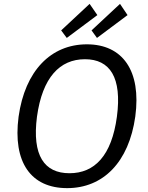

<svg xmlns="http://www.w3.org/2000/svg" viewBox="-20 -962 767 992"><path d="M443 -942 296 -805 325 -766 483 -884ZM600 -942 453 -805 481 -766 639 -884ZM327 10C513 10 646 -124 679 -360C711 -597 613 -733 429 -733C243 -733 109 -596 76 -359C45 -123 140 10 327 10ZM339 -67C209 -67 145 -158 171 -359C199 -562 289 -656 419 -656C548 -656 611 -562 584 -359C557 -158 469 -67 339 -67Z"/></svg>

Font: United Sans
Style: Italic
Weight: 400
Italic angle: -8°
Designer: Pablo Impallari, Rodrigo Fuenzalida (Modified by Dan O. Williams)
Version: Version 1.000;PS 001.000;hotconv 1.0.88;makeotf.lib2.5.64775